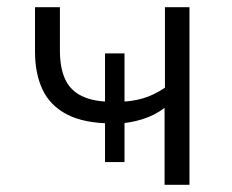

<svg xmlns="http://www.w3.org/2000/svg" viewBox="-20 -512 644 532"><path d="M436 0V-213Q408 -192 374 -181.5Q340 -171 308 -170L325 -183V-63H271V-183L293 -170Q214 -170 166.5 -194.5Q119 -219 98 -263.5Q77 -308 77 -369V-492H146V-372Q146 -324 160.5 -292.5Q175 -261 207.5 -245.5Q240 -230 291 -230L271 -221V-364H325V-221L306 -230Q343 -230 374.5 -239Q406 -248 437 -269V-492H505V0Z"/></svg>

Font: Nunito Sans 8pt Light
Style: Regular
Weight: 300
Version: Version 3.101;gftools[0.9.27]